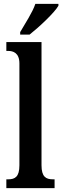

<svg xmlns="http://www.w3.org/2000/svg" viewBox="-20 -979 324 999"><path d="M85 -812V-799H134C186 -840 264 -914 284 -949V-959H164C149 -914 112 -859 85 -812ZM13 0H264V-46H255C219 -46 196 -59 196 -119V-760H13V-714H23C47 -714 81 -705 81 -649V-119C81 -59 58 -46 23 -46H13Z"/></svg>

Font: Noto Serif Hebrew ExtraCondensed SemiBold
Style: Regular
Weight: 600
Width: 2
Designer: Monotype Design Team
Foundry: Monotype Imaging Inc.
Version: Version 2.004